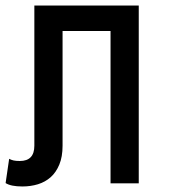

<svg xmlns="http://www.w3.org/2000/svg" viewBox="-66 -657 632 688"><path d="M431.2 -637.2V0H330.1V-545.9H158.2V-134.8Q158.2 -95.2 146.5 -67.1Q134.8 -39.1 115.5 -22Q96.2 -4.9 70.1 3.2Q43.9 11.2 14.2 11.2Q-26.9 11.2 -45.9 -1L-33.2 -87.9Q-25.9 -84 -17.3 -82Q-8.8 -80.1 4.9 -80.1Q57.1 -80.1 57.1 -134.8V-637.2Z"/></svg>

Font: Anonymous Pro
Style: Bold
Weight: 700
Monospace: yes
Designer: Mark Simonson
Version: Version 1.003